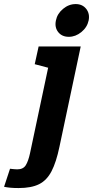

<svg xmlns="http://www.w3.org/2000/svg" viewBox="-127 -732 464 958"><path d="M216.3 -548.3Q182 -548.3 163.3 -572Q144.7 -595.7 152 -630Q158.7 -663.7 187.5 -687.7Q216.3 -711.7 250.7 -711.7Q284.3 -711.7 303.2 -687.7Q322 -663.7 315.3 -630Q308 -595.7 279 -572Q250 -548.3 216.3 -548.3ZM275.7 -500 169.7 0Q153.7 77 130.2 122.3Q106.7 167.7 68 187Q29.3 206.3 -34 206.3Q-57 206.3 -74.8 204.7Q-92.7 203 -106.7 200L-77 110Q-66 111 -58 112Q-50 113 -41 113Q-11.3 113 1.5 92.5Q14.3 72 22.7 33L135.7 -500ZM122.3 -391.7 46.3 -411.7 65.7 -500H145.7Z"/></svg>

Font: Epunda Slab Light
Style: Italic
Weight: 300
Italic angle: -12°
Designer: Simon Atzbach
Foundry: typofactur
Version: Version 1.102